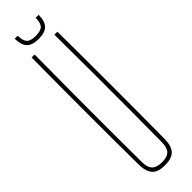

<svg xmlns="http://www.w3.org/2000/svg" viewBox="-314 -910 906 906"><g transform="rotate(-45 138.5 -457.0)"><path d="M138.5 5Q93.5 5 73.5 -16Q53.5 -37 52.5 -85Q51 -264.5 51 -442.8Q51 -621 52.5 -800H72.5Q71.5 -680.5 71 -561.5Q70.5 -442.5 70.5 -323.5Q70.5 -204.5 71.5 -85Q71.5 -47.5 87.5 -31.2Q103.5 -15 138.5 -15Q174 -15 189.2 -31.2Q204.5 -47.5 204.5 -85Q205.5 -204.5 205.8 -323.5Q206 -442.5 205.8 -561.5Q205.5 -680.5 204.5 -800H224.5Q226 -621 226 -442.8Q226 -264.5 224.5 -85Q224 -37 203.8 -16Q183.5 5 138.5 5ZM138.5 -838Q96.5 -838 78 -856.8Q59.5 -875.5 58.5 -919H78.5Q79.5 -884.5 92.2 -871.2Q105 -858 138.5 -858Q172.5 -858 185.2 -871.2Q198 -884.5 198.5 -919H218.5Q218 -875.5 199.2 -856.8Q180.5 -838 138.5 -838Z"/></g></svg>

Font: Big Shoulders Display SC Thin
Style: Regular
Weight: 100
Designer: Patric King
Foundry: XO Type Co
Version: Version 2.002